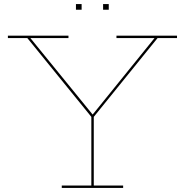

<svg xmlns="http://www.w3.org/2000/svg" viewBox="-20 -928 913 948"><path d="M854 -752V-740H758L443 -351V-12H588V0H285V-12H431V-351L115 -740H19V-752H318V-740H130L437 -363H438L743 -740H555V-752ZM383 -908V-880H355V-908ZM517 -908V-880H489V-908Z"/></svg>

Font: Hepta Slab Thin
Style: Regular
Weight: 250
Designer: Michael LaGattuta
Foundry: Michael LaGattuta
Version: Version 1.100; ttfautohint (v1.8) -l 8 -r 50 -G 200 -x 14 -D